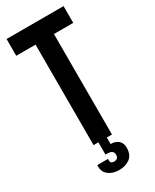

<svg xmlns="http://www.w3.org/2000/svg" viewBox="-223 -758 802 993"><g transform="rotate(-30 178.0 -261.0)"><path d="M87.9 108.9V99.1H151.9V108.9Q151.9 127 172.9 127Q199.2 127 199.2 101.1Q199.2 73.2 163.1 73.2H151.9V0H123V-600.1H7.8V-700.2H348.1V-600.1H232.9V0H202.1V39.1Q231.4 39.1 248.3 54.4Q265.1 69.8 265.1 96.2Q265.1 138.7 239.5 158.4Q213.9 178.2 173.8 178.2Q137.7 178.2 112.8 159.9Q87.9 141.6 87.9 108.9Z"/></g></svg>

Font: VL Bebas Neue Bold
Style: Regular
Weight: 700
Designer: Ryoichi Tsunekawa
Foundry: Ryoichi Tsunekawa
Version: Version 1.300